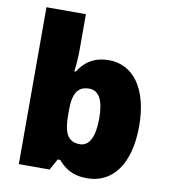

<svg xmlns="http://www.w3.org/2000/svg" viewBox="-85 -833 813 916"><g transform="rotate(10 321.5 -375.0)"><path d="M257 -588V-760H66V0H215L245 -54H257C285 -23 320 10 398 10C518 10 600 -89 600 -278C600 -463 519 -563 404 -563C329 -563 285 -527 257 -482H250C254 -513 257 -549 257 -588ZM334 -413C383 -413 406 -368 406 -280C406 -191 381 -144 336 -144C277 -144 257 -185 257 -271V-298C257 -377 281 -413 334 -413Z"/></g></svg>

Font: Noto Sans Thai Looped Black
Style: Regular
Weight: 900
Designer: Sasikarn Vongin, Ben Mitchell
Foundry: The Fontpad Ltd
Version: Version 1.001